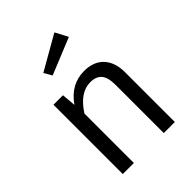

<svg xmlns="http://www.w3.org/2000/svg" viewBox="-225 -913 1030 1030"><g transform="rotate(-45 289.5 -398.5)"><path d="M411 -725 203 -640 177 -685 373 -797ZM339 -538Q411 -538 450.5 -495.5Q490 -453 490 -377V0H406V-365Q406 -423 384.5 -447.5Q363 -472 320 -472Q241 -472 179 -375V0H95V-526H167L174 -446Q238 -538 339 -538Z"/></g></svg>

Font: FiraGO Book
Style: Regular
Weight: 350
Designer: bBox Type
Foundry: bBox Type GmbH
Version: Version 1.001;PS 001.001;hotconv 1.0.88;makeotf.lib2.5.64775